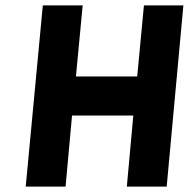

<svg xmlns="http://www.w3.org/2000/svg" viewBox="-20 -693 714 713"><path d="M75.5 0 139 -673H287L262 -409H489.5L514.5 -673H661L599 0H451L475 -264H247.5L223.5 0Z"/></svg>

Font: Karla ExtraBold
Style: Italic
Weight: 800
Italic angle: -8°
Designer: Jonathan Pinhorn
Version: Version 2.004;gftools[0.9.33]